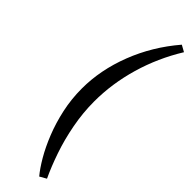

<svg xmlns="http://www.w3.org/2000/svg" viewBox="-341 -806 1010 1010"><g transform="rotate(45 164.0 -300.5)"><path d="M83 -276Q83 -414 137 -553.5Q191 -693 292 -811L328 -791Q254 -671 215.5 -538.5Q177 -406 177 -274Q177 -190 193 -105.5Q209 -21 235 54.5Q261 130 289 189L252 210Q225 178 195.5 127.5Q166 77 140.5 13Q115 -51 99 -124.5Q83 -198 83 -276Z"/></g></svg>

Font: Literata 12pt
Style: Italic
Weight: 400
Italic angle: -2°
Designer: Latin by Veronika Burian and Jose Scaglione. Greek by Irene Vlachou. Cyrillic by Vera Evstafieva
Foundry: TypeTogether
Version: Version 3.002